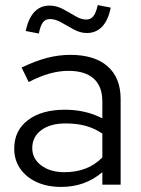

<svg xmlns="http://www.w3.org/2000/svg" viewBox="-20 -727 556 756"><path d="M221 9Q166 9 124.5 -10Q83 -29 59.5 -63Q36 -97 36 -142Q36 -213 90 -254Q144 -295 236 -295Q317 -295 383 -261V-327Q383 -387 349 -417.5Q315 -448 250 -448Q213 -448 175.5 -437.5Q138 -427 93 -404L65 -461Q119 -487 165 -499Q211 -511 257 -511Q352 -511 403.5 -466Q455 -421 455 -337V0H383V-49Q349 -20 308.5 -5.5Q268 9 221 9ZM107 -144Q107 -102 142.5 -75.5Q178 -49 234 -49Q279 -49 316 -63Q353 -77 383 -107V-201Q352 -222 317 -231.5Q282 -241 238 -241Q178 -241 142.5 -214.5Q107 -188 107 -144ZM133 -595 81 -605Q103 -705 175 -705Q202 -705 227.5 -691.5Q253 -678 276 -664Q299 -650 320 -650Q337 -650 347.5 -663Q358 -676 365 -707L416 -697Q406 -647 382 -622Q358 -597 322 -597Q296 -597 270.5 -611Q245 -625 221.5 -638.5Q198 -652 177 -652Q159 -652 149 -639Q139 -626 133 -595Z"/></svg>

Font: Red Hat Display Variable
Style: Regular
Weight: 400
Designer: Pentagram, MCKL
Foundry: Pentagram, MCKL
Version: Version 1.021